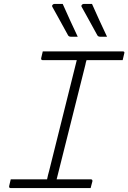

<svg xmlns="http://www.w3.org/2000/svg" viewBox="-20 -963 657 983"><path d="M301 -943Q322 -896 339.5 -857.5Q357 -819 378 -775H343Q332 -775 328 -783Q309 -818 297.5 -838.5Q286 -859 275.5 -878.5Q265 -898 248 -928Q245 -933 249 -938Q253 -943 259 -943ZM451 -943Q472 -896 489.5 -857.5Q507 -819 528 -775H493Q482 -775 478 -783Q459 -818 447.5 -838.5Q436 -859 425.5 -878.5Q415 -898 398 -928Q395 -933 399 -938Q403 -943 409 -943ZM444 0H35Q29 0 27.5 -3.5Q26 -7 27 -11Q29 -20 31 -28Q33 -36 35 -45H221Q223 -56 226 -67.5Q229 -79 232 -90Q267 -231 302.5 -372.5Q338 -514 373 -655H199Q193 -655 191.5 -658.5Q190 -662 191 -666Q193 -675 195 -683Q197 -691 199 -700H608Q620 -700 616 -689Q614 -680 612 -672Q610 -664 608 -655H423Q421 -649 419.5 -643Q418 -637 417 -631Q380 -485 343.5 -338Q307 -191 270 -45H444Q455 -45 453 -34Q451 -26 448.5 -17.5Q446 -9 444 0Z"/></svg>

Font: Recursive Mn Lnr St Lt
Style: Italic
Weight: 300
Italic angle: -15°
Monospace: yes
Version: Version 1.079;hotconv 1.0.112;makeotfexe 2.5.65598; ttfautoh